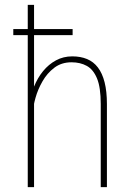

<svg xmlns="http://www.w3.org/2000/svg" viewBox="-20 -770 538 790"><path d="M120.1 -750V0H94.2V-750ZM115.7 -311 102.1 -339.4Q106 -377.9 120.1 -413.6Q134.3 -449.2 157.2 -477.3Q180.2 -505.4 210.4 -521.7Q240.7 -538.1 277.3 -538.1Q311.5 -538.1 338.1 -527.1Q364.7 -516.1 382.8 -492.4Q400.9 -468.8 410.4 -431.4Q419.9 -394 419.9 -341.8V0H394.5V-342.3Q394.5 -410.2 379.2 -447.3Q363.8 -484.4 336.9 -499Q310.1 -513.7 274.4 -513.7Q232.9 -513.7 203.4 -491.2Q173.8 -468.8 154.8 -435.3Q135.7 -401.9 126.2 -367.9Q116.7 -334 115.7 -311ZM278.8 -650.4V-625.5H34.7V-650.4Z"/></svg>

Font: Roboto Condensed Thin
Style: Regular
Weight: 250
Width: 3
Designer: Christian Robertson
Foundry: Google
Version: Version 3.009; 2024